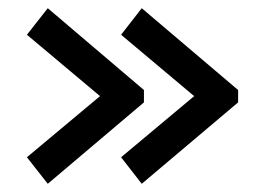

<svg xmlns="http://www.w3.org/2000/svg" viewBox="-20 -555 639 463"><path d="M95.2 -111.8 44.9 -175.8 221.2 -323.2 44.9 -471.2 95.2 -535.2 327.1 -337.9V-308.1ZM321.8 -111.8 272 -175.8 448.2 -323.2 272 -471.2 321.8 -535.2 554.2 -337.9V-308.1Z"/></svg>

Font: Prompt
Style: Regular
Weight: 400
Designer: Katatrad Team
Foundry: CadsonDemak
Version: Version 1.000;PS 001.000;hotconv 1.0.88;makeotf.lib2.5.64775